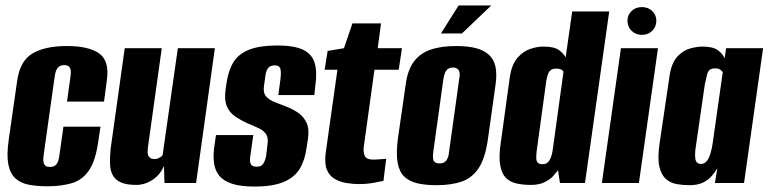

<svg xmlns="http://www.w3.org/2000/svg" viewBox="-20 -672 2822 705"><path d="M154 12Q114 12 84.5 6Q55 0 36 -17.5Q17 -35 10.5 -69Q4 -103 12 -159L43 -375Q53 -448 99 -475.5Q145 -503 226 -503Q306 -503 344.5 -475.5Q383 -448 372 -375L362 -299H226L239 -392Q242 -414 236.5 -423.5Q231 -433 216 -433Q201 -433 192.5 -423.5Q184 -414 181 -392L140 -101Q137 -78 142.5 -68.5Q148 -59 163 -59Q179 -59 187 -68.5Q195 -78 198 -101L213 -207H349L342 -160Q332 -84 307.5 -47.5Q283 -11 244 0.5Q205 12 154 12Z M480 7Q445 7 424.5 -2Q404 -11 394.5 -28Q385 -45 384 -69Q383 -93 386 -124L438 -495H574L523 -130Q522 -121 522 -113.5Q522 -106 524.5 -100.5Q527 -95 532.5 -91.5Q538 -88 547 -88Q555 -88 560.5 -90.5Q566 -93 570.5 -96Q575 -99 577 -102L633 -495H769L700 0H584L582 -63Q569 -31 540.5 -12Q512 7 480 7Z M914 13Q863 13 831.5 2.5Q800 -8 784.5 -27.5Q769 -47 765.5 -76Q762 -105 768 -141L773 -176H910L901 -112Q898 -96 898 -84Q898 -72 903.5 -66Q909 -60 922 -60Q935 -60 941.5 -65.5Q948 -71 951.5 -80Q955 -89 957 -98L962 -140Q966 -165 957.5 -178.5Q949 -192 931.5 -200.5Q914 -209 889 -219Q867 -229 845.5 -243Q824 -257 813.5 -280.5Q803 -304 808 -341L812 -369Q819 -415 838 -445Q857 -475 896 -490Q935 -505 998 -505Q1061 -505 1093.5 -489Q1126 -473 1135.5 -440.5Q1145 -408 1138 -358L1134 -323H1002L1010 -383Q1013 -410 1009 -421Q1005 -432 989 -432Q972 -432 964.5 -422Q957 -412 955 -397L949 -354Q946 -330 958 -317Q970 -304 990.5 -296.5Q1011 -289 1030 -281Q1054 -272 1074 -258.5Q1094 -245 1105 -222.5Q1116 -200 1111 -164L1106 -131Q1100 -85 1081 -53Q1062 -21 1022 -4Q982 13 914 13Z M1300 4Q1276 4 1252 0Q1228 -4 1208.5 -15.5Q1189 -27 1180 -49.5Q1171 -72 1176 -111L1219 -416H1172L1183 -485L1243 -495L1274 -586H1379L1367 -495H1456L1444 -416H1355L1316 -135Q1313 -117 1318.5 -101.5Q1324 -86 1350 -86Q1362 -86 1379.5 -87.5Q1397 -89 1398 -89L1388 -8Q1386 -8 1373.5 -5Q1361 -2 1341 1Q1321 4 1300 4Z M1583 8Q1542 8 1512.5 1Q1483 -6 1464.5 -23.5Q1446 -41 1440 -75Q1434 -109 1441 -163L1470 -364Q1477 -415 1499.5 -445.5Q1522 -476 1560.5 -489.5Q1599 -503 1655 -503Q1697 -503 1726.5 -495.5Q1756 -488 1774.5 -471.5Q1793 -455 1799 -428.5Q1805 -402 1800 -364L1772 -164Q1762 -91 1737.5 -54.5Q1713 -18 1674.5 -5Q1636 8 1583 8ZM1594 -72Q1605 -72 1612 -76.5Q1619 -81 1623.5 -91Q1628 -101 1629 -115L1666 -381Q1669 -395 1667.5 -404.5Q1666 -414 1660 -419Q1654 -424 1643 -424Q1632 -424 1625 -419Q1618 -414 1614 -404.5Q1610 -395 1608 -381L1571 -115Q1569 -101 1570 -91Q1571 -81 1577 -76.5Q1583 -72 1594 -72ZM1599 -549 1664 -652H1784L1676 -549Z M1930 7Q1900 7 1876 1.5Q1852 -4 1837 -19.5Q1822 -35 1816.5 -66Q1811 -97 1819 -150L1852 -389Q1859 -435 1879.5 -459Q1900 -483 1926 -492Q1952 -501 1975 -501Q2015 -501 2032.5 -488Q2050 -475 2057 -461L2081 -630H2217L2128 0H2036L2029 -47Q2023 -39 2011.5 -26Q2000 -13 1979.5 -3Q1959 7 1930 7ZM1972 -69Q1981 -69 1987 -72.5Q1993 -76 1997 -82.5Q2001 -89 2004 -97.5Q2007 -106 2009 -118Q2019 -190 2029 -263Q2039 -336 2049 -408Q2049 -410 2046 -413Q2043 -416 2037.5 -418Q2032 -420 2022 -420Q2010 -420 2003 -415Q1996 -410 1992.5 -400.5Q1989 -391 1986 -376L1950 -113Q1949 -102 1949 -94Q1949 -86 1951 -80.5Q1953 -75 1958 -72Q1963 -69 1972 -69Z M2190 0 2260 -495H2396L2326 0ZM2337 -544Q2314 -544 2299 -559Q2284 -574 2284 -596Q2284 -617 2299 -631.5Q2314 -646 2337 -646Q2360 -646 2375 -631.5Q2390 -617 2390 -596Q2390 -574 2375 -559Q2360 -544 2337 -544Z M2512 8Q2488 8 2465 4Q2442 0 2425 -15Q2408 -30 2401 -61Q2394 -92 2402 -146L2438 -390Q2445 -440 2466.5 -463.5Q2488 -487 2514 -494Q2540 -501 2559 -501Q2598 -501 2616 -487.5Q2634 -474 2641 -458L2646 -495H2782L2712 0H2605L2614 -54Q2606 -41 2594 -26.5Q2582 -12 2562 -2Q2542 8 2512 8ZM2554 -70Q2563 -70 2570 -75.5Q2577 -81 2581.5 -90Q2586 -99 2589 -109.5Q2592 -120 2594 -129.5Q2596 -139 2597 -147L2634 -408Q2632 -409 2629 -412.5Q2626 -416 2620.5 -418.5Q2615 -421 2606 -421Q2593 -421 2586 -415.5Q2579 -410 2576 -397Q2573 -384 2568 -362L2533 -120Q2532 -106 2532.5 -96Q2533 -86 2535.5 -80.5Q2538 -75 2543 -72.5Q2548 -70 2554 -70Z"/></svg>

Font: Alumni Sans ExtraBold
Style: Italic
Weight: 800
Italic angle: -8°
Designer: Robert E. Leuschke
Foundry: Robert E. Leuschke
Version: Version 1.016